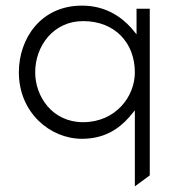

<svg xmlns="http://www.w3.org/2000/svg" viewBox="-20 -482 603 682"><path d="M47 -225C47 -82 158 11 271 11C350 11 401 -23 439 -66L459 -90V180L512 141V-451H465V-360L446 -383C407 -426 351 -462 271 -462C125 -462 47 -345 47 -225ZM105 -225C105 -319 170 -407 275 -407C390 -407 459 -328 459 -225C459 -138 390 -48 275 -48C166 -48 105 -139 105 -225Z"/></svg>

Font: Charger Sport
Style: ExLitExt
Weight: 200
Designer: Jasper
Foundry: Cannot Into Space Fonts
Version: Version 1.1